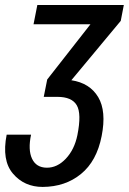

<svg xmlns="http://www.w3.org/2000/svg" viewBox="-23 -548 511 761"><path d="M146 192.9Q73.2 192.9 28.3 140.1Q-16.6 87.4 3.4 -14.2H100.1Q87.4 45.9 104 81.1Q120.6 116.2 162.1 116.7Q203.6 117.2 237.8 81.1Q272 44.9 283.7 -12.2Q300.8 -97.7 281.2 -130.9Q261.7 -164.1 204.6 -164.1H150.4L164.1 -232.9L335.4 -451.7H109.9L125 -528.3H467.8L455.6 -465.3L259.8 -230Q333 -218.8 366.2 -163.1Q399.4 -107.4 379.9 -8.8Q360.4 90.8 297.9 141.6Q235.8 192.4 146 192.9Z"/></svg>

Font: RobotoCondensed-Italic
Style: Italic
Weight: 400
Designer: Google
Version: Version 1.200311; 2013